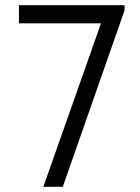

<svg xmlns="http://www.w3.org/2000/svg" viewBox="-20 -720 540 740"><path d="M147 0H222L460 -680V-700H53V-630H414L384 -672Z"/></svg>

Font: Tilda Sans VF
Style: Regular
Weight: 400
Designer: ParaType Ltd
Foundry: ParaType Ltd
Version: Version 1.010